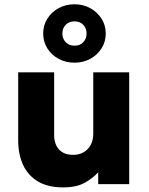

<svg xmlns="http://www.w3.org/2000/svg" viewBox="-20 -840 678 876"><path d="M268 15Q198.5 15 153 -12.2Q107.5 -39.5 85.2 -87.8Q63 -136 63 -200V-510H227V-224.5Q227 -182.5 249.2 -158Q271.5 -133.5 314 -133.5Q341.5 -133.5 362.2 -145.8Q383 -158 394.2 -179.5Q405.5 -201 405.5 -229.5V-510H569.5V0H428V-54Q403.5 -26.5 366 -5.8Q328.5 15 268 15ZM320 -554Q280 -554 247.5 -571.5Q215 -589 196 -619.2Q177 -649.5 177 -687Q177 -724.5 196 -754.8Q215 -785 247.5 -802.8Q280 -820.5 320 -820.5Q359.5 -820.5 391.8 -802.8Q424 -785 443.2 -754.8Q462.5 -724.5 462.5 -687Q462.5 -649.5 443.2 -619.2Q424 -589 391.8 -571.5Q359.5 -554 320 -554ZM320 -631.5Q345 -631.5 360 -647.5Q375 -663.5 375 -687Q375 -711 360 -726.8Q345 -742.5 320 -742.5Q295 -742.5 279.8 -726.8Q264.5 -711 264.5 -687Q264.5 -663.5 279.8 -647.5Q295 -631.5 320 -631.5Z"/></svg>

Font: Geologica Roman
Style: Bold
Weight: 700
Designer: Sindre Bremnes, Frode Helland
Foundry: Monokrom Skriftforlag AS
Version: Version 1.010;gftools[0.9.28]